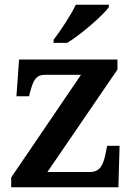

<svg xmlns="http://www.w3.org/2000/svg" viewBox="-20 -786 562 806"><path d="M205 -619V-606H262C321 -642 412 -721 437 -756V-766H298C277 -721 234 -657 205 -619ZM27 0H477L482 -174H430L424 -145C414 -93 400 -64 357 -64H179L473 -494V-536H60L49 -382H102L106 -398C120 -452 132 -472 170 -472H320L27 -41Z"/></svg>

Font: Noto Serif Tamil SemiBold
Style: Regular
Weight: 600
Designer: Indian Type Foundry, Tom Grace, and the Monotype Design Team
Foundry: Monotype Imaging Inc.
Version: Version 2.004